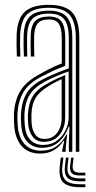

<svg xmlns="http://www.w3.org/2000/svg" viewBox="-20 -627 398 793"><path d="M293.1 0V-469.6Q293.1 -536.7 267.3 -565.8Q241.6 -594.9 182.1 -594.9Q120.8 -594.9 93.1 -568.8Q65.5 -542.6 63.2 -482Q62.5 -462 62.8 -438.9Q63 -415.8 64.1 -393.5H49.7Q48.6 -416.6 48.3 -438.9Q47.9 -461.3 48.7 -482.5Q51.1 -549.3 82.2 -578.1Q113.3 -607 182.1 -607Q227 -607 254.6 -593.1Q282.2 -579.2 294.9 -548.9Q307.6 -518.7 307.6 -469.6V0ZM158.1 -28.4Q191.3 -28.4 214.8 -45.9Q238.3 -63.3 251 -89.5Q263.6 -115.6 263.6 -141.2V-332.2Q241.1 -324.5 213.9 -312.9Q186.7 -301.3 162.4 -288.3Q121.6 -265.9 102.3 -235Q83 -204.2 80.8 -154.2Q80.4 -143.1 80.9 -133.1Q81.4 -123.2 82.1 -112.4Q84.8 -70.8 104.9 -49.6Q125 -28.4 158.1 -28.4ZM161.1 -41.3Q131.9 -41.3 115.8 -61.3Q99.7 -81.3 96.5 -113.3Q95.6 -125.1 95.3 -135.2Q95 -145.4 95.3 -153.2Q97.4 -199.2 114.3 -227.7Q131.1 -256.2 167.4 -277.3Q184.8 -287.4 206.5 -298Q228.2 -308.5 249.2 -316.7V-139.9Q249.2 -115.5 239.7 -92.8Q230.3 -70.2 210.8 -55.7Q191.4 -41.3 161.1 -41.3ZM163 -53.1Q187.8 -53.1 203.6 -65.6Q219.4 -78.1 227 -97.7Q234.7 -117.3 234.7 -138.9V-300.4Q218 -292.7 202.7 -284.4Q187.5 -276.1 172.5 -266.2Q140.5 -245.7 125.8 -220.6Q111.1 -195.5 109.8 -153.2Q109.6 -144.3 109.8 -134.7Q110 -125 110.8 -114.8Q113 -88.5 126.1 -70.8Q139.1 -53.1 163 -53.1ZM145.8 7.3Q97.5 7.3 70 -23.2Q42.5 -53.7 38.6 -109Q37.7 -123.4 37.5 -136.8Q37.3 -150.2 37.6 -159.2Q40.9 -212.9 64.4 -252Q87.9 -291.1 146.1 -321.9Q163.4 -331.4 177.5 -338.9Q191.6 -346.3 205.5 -352.7Q219.3 -359 235.1 -364.7V-469.6Q235.1 -506.7 224.3 -526.7Q213.5 -546.6 182.1 -546.6Q149.5 -546.6 136 -530.5Q122.4 -514.3 121.1 -479.6Q120.7 -464.4 120.7 -443Q120.8 -421.5 121.7 -393.5H107.3Q106.3 -422.9 106.3 -443.3Q106.2 -463.8 106.7 -480.6Q108.1 -522.9 126 -540.8Q143.8 -558.7 182.1 -558.7Q221 -558.7 235.3 -536.2Q249.6 -513.7 249.6 -469.6V-354.9Q222.1 -345.2 197.9 -333.9Q173.8 -322.5 151.1 -310.5Q97.2 -282.3 76.2 -245.4Q55.1 -208.6 52.1 -158.1Q51.6 -146.3 51.9 -134.9Q52.2 -123.6 53.1 -110.1Q56.6 -59 81.7 -31.8Q106.7 -4.6 149.7 -4.6Q187.5 -4.6 213.6 -23.3Q239.7 -41.9 253.9 -71.2H257.1L251.2 -12.6V0H236.6L236.5 -4.4L245.2 -45.8H242.4Q226.1 -20.5 202.4 -6.6Q178.7 7.3 145.8 7.3ZM264.3 0.1V-35L266.8 -104.2H263.6Q251.3 -67.1 223.8 -41.8Q196.3 -16.6 153.4 -16.6Q115.8 -16.7 93.3 -40.9Q70.7 -65.1 67.6 -111.1Q66.7 -124.6 66.4 -135.5Q66.1 -146.3 66.6 -156.8Q69.2 -204.5 88.3 -239Q107.4 -273.6 156.8 -299.4Q174.8 -308.7 194.2 -317.2Q213.5 -325.7 231.7 -332.8Q249.8 -340 264.1 -344.5V-469.6Q264.1 -523.8 245.2 -547.3Q226.3 -570.8 182.1 -570.8Q135.8 -570.8 114.8 -550Q93.8 -529.2 92.2 -481Q91.5 -461.1 91.7 -438.2Q92 -415.2 92.8 -393.5H78.6Q77.5 -415.9 77.3 -439.2Q77 -462.4 77.7 -481.5Q79.6 -535.9 103.9 -559.4Q128.2 -582.9 182.1 -582.9Q233.9 -582.9 256.2 -556.6Q278.6 -530.3 278.6 -469.6V0.1ZM241.7 24 237.7 59.4Q233.1 99.3 250 116.7Q266.8 134.1 310.6 134.1H332.3V146.1H310.6Q260.3 146.1 240.9 126Q221.5 105.9 226.9 59.4L230.9 24ZM284 24 280.4 55.4Q278.6 71.9 285.4 79Q292.2 86.1 310.6 86.1H332.3V97.8H310.6Q285.6 97.8 276.2 88Q266.8 78.2 269.9 55.4L273.9 24ZM263.2 24 259.2 57.4Q255.6 85.5 267.5 97.7Q279.4 109.9 310.6 109.9H332.3V122H310.6Q272.8 122 258.4 107Q244 92 248.4 57.4L252.4 24Z"/></svg>

Font: Big Shoulders Inline Thin
Style: Regular
Weight: 100
Designer: Patric King
Foundry: XO Type Co
Version: Version 2.002